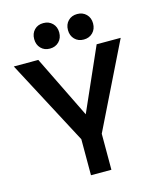

<svg xmlns="http://www.w3.org/2000/svg" viewBox="-122 -913 821 998"><g transform="rotate(-15 288.5 -414.0)"><path d="M242.2 0V-193.8L1 -649.9H132.8L297.9 -313L446.8 -649.9H576.2L352.1 -193.8V0ZM438 -710.2Q418.9 -690.9 389.2 -690.9Q359.4 -690.9 340.6 -710.2Q321.8 -729.5 321.8 -759.8Q321.8 -790 340.6 -809.1Q359.4 -828.1 389.2 -828.1Q418.9 -828.1 438 -809.1Q457 -790 457 -759.8Q457 -729.5 438 -710.2ZM255.9 -710.2Q236.8 -690.9 207 -690.9Q177.2 -690.9 158.7 -710.2Q140.1 -729.5 140.1 -759.8Q140.1 -790 158.7 -809.1Q177.2 -828.1 207 -828.1Q236.8 -828.1 255.9 -809.1Q274.9 -790 274.9 -759.8Q274.9 -729.5 255.9 -710.2Z"/></g></svg>

Font: Apfel Grotezk Mittel
Style: Regular
Weight: 500
Designer: Luigi Gorlero
Foundry: © 2023, Luigi Gorlero & Collletttivo
Version: Version 2.000;Glyphs 3.2 (3217)